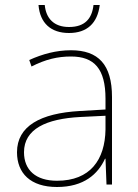

<svg xmlns="http://www.w3.org/2000/svg" viewBox="-20 -738 551 768"><path d="M379 -718H354C348 -665 321 -630 256 -630C195 -630 164 -665 159 -718H134C140 -645 184 -606 256 -606C328 -606 370 -645 379 -718ZM264 -537C205 -537 150 -522 97 -498L106 -472C163 -501 211 -512 264 -512C357 -512 402 -463 402 -343V-300L299 -294C142 -285 48 -234 48 -129C48 -45 102 10 208 10C316 10 372 -42 400 -103H402L406 0H428V-350C428 -480 373 -537 264 -537ZM301 -270 402 -275V-220C400 -99 341 -15 208 -15C123 -15 76 -58 76 -129C76 -222 165 -263 301 -270Z"/></svg>

Font: Noto Sans Devanagari UI Thin
Style: Regular
Weight: 100
Designer: Jelle Bosma - Monotype Design Team
Foundry: Monotype Imaging Inc.
Version: Version 2.004